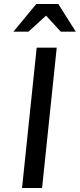

<svg xmlns="http://www.w3.org/2000/svg" viewBox="-20 -938 398 958"><path d="M90 0 163 -700H263L190 0ZM161 -918H271L358 -780H283L210 -860L122 -780H47Z"/></svg>

Font: Quantico
Style: Italic
Weight: 400
Italic angle: -12°
Designer: Matt Desmond
Foundry: MADtype
Version: Version 2.002